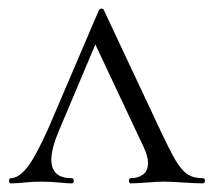

<svg xmlns="http://www.w3.org/2000/svg" viewBox="-20 -425 495 445"><path d="M450 0Q435 0 405 -2Q375 -4 360 -4Q347 -4 321 -2Q293 0 283 0Q279 0 279 -6Q279 -12 283 -12Q300 -12 311.5 -20.5Q323 -29 323 -47Q323 -63 313 -84L201 -322L117 -123Q99 -81 99 -55Q99 -12 146 -12Q151 -12 151 -6Q151 0 146 0Q135 0 117 -2Q95 -4 77 -4Q57 -4 37 -2Q19 0 5 0Q1 0 1 -6Q1 -12 5 -12Q23 -12 43 -37Q63 -62 94 -132L209 -401Q211 -405 215.5 -405Q220 -405 221 -401L345 -137Q372 -79 386 -55Q400 -31 414 -21.5Q428 -12 450 -12Q455 -12 455 -6Q455 0 450 0Z"/></svg>

Font: Cormorant Garamond Light
Style: Regular
Weight: 300
Designer: Christian Thalmann (Catharsis Fonts)
Version: Version 3.000